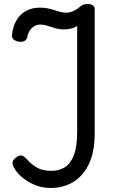

<svg xmlns="http://www.w3.org/2000/svg" viewBox="-20 -914 562 953"><path d="M232 19Q187 19 149.5 2.5Q112 -14 86.5 -37Q61 -60 50 -81Q40 -98 42.5 -110Q45 -122 62 -134Q79 -146 91 -141Q103 -136 116 -121Q136 -98 163.5 -82Q191 -66 235 -66Q273 -66 301.5 -83.5Q330 -101 346.5 -143.5Q363 -186 363 -260V-785Q351 -777 334 -772.5Q317 -768 299 -768Q280 -768 264.5 -771.5Q249 -775 234.5 -780Q220 -785 207 -788.5Q194 -792 180 -792Q164 -792 151 -784.5Q138 -777 129 -764Q120 -751 116 -733Q114 -720 104.5 -712.5Q95 -705 74 -707Q53 -711 45 -721Q37 -731 40 -745Q45 -785 62.5 -814.5Q80 -844 109.5 -860Q139 -876 178 -876Q200 -876 217 -872.5Q234 -869 249 -864Q264 -859 278.5 -855Q293 -851 308 -851Q326 -851 342.5 -858.5Q359 -866 369 -874Q381 -885 390.5 -889.5Q400 -894 413 -894Q432 -894 441 -887.5Q450 -881 450 -867V-250Q450 -160 421.5 -100.5Q393 -41 344 -11Q295 19 232 19Z"/></svg>

Font: Playwrite HR Lijeva
Style: Regular
Weight: 400
Designer: Veronika Burian, José Scaglione
Foundry: TypeTogether
Version: Version 1.002